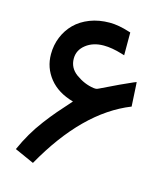

<svg xmlns="http://www.w3.org/2000/svg" viewBox="-103 -734 726 837"><g transform="rotate(15 259.5 -315.5)"><path d="M76.7 -455.6Q76.7 -497.1 91.6 -533.2Q106.4 -569.3 133.3 -596.2Q160.2 -623 200.4 -638.7Q240.7 -654.3 289.6 -654.3Q329.1 -654.3 379.4 -638.2L386.2 -636.2V-628.9V-546.4V-533.2L373.5 -537.1Q326.7 -551.3 290 -551.3Q241.7 -551.3 209.7 -526.1Q177.7 -501 177.7 -462.9Q177.7 -420.9 212.9 -395Q252 -366.7 294.4 -360.8Q302.7 -359.9 306.9 -360.6Q311 -361.3 318.8 -365.2Q412.6 -411.1 456.5 -429.7L469.2 -434.6L470.2 -420.9L475.1 -333L475.6 -325.7Q274.4 -245.6 123.5 22.9L114.7 19L44.9 -12.2L36.1 -16.1Q53.7 -55.7 74 -90.3Q94.2 -125 120.1 -159.2Q146 -193.4 167 -217.8Q188 -242.2 222.7 -280.8Q152.3 -300.3 114.5 -347.4Q76.7 -394.5 76.7 -455.6Z"/></g></svg>

Font: Samim FD-WOL
Style: Medium-FD-WOL
Weight: 500
Foundry: DejaVu fonts team - Redesigned by Saber Rastikerdar
Version: Version 4.0.0